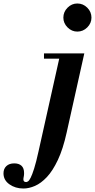

<svg xmlns="http://www.w3.org/2000/svg" viewBox="-209 -756 544 1100"><path d="M-75 324Q-121 324 -155 300Q-189 276 -189 237Q-189 211 -172.5 195.5Q-156 180 -127 180Q-101 180 -86 193.5Q-71 207 -71 236Q-71 248 -73 256.5Q-75 265 -75 272Q-75 287 -59 287Q-55 287 -48.5 283Q-42 279 -33.5 262.5Q-25 246 -13.5 210Q-2 174 12 110L137 -450H274L173 3Q152 98 122.5 160.5Q93 223 59.5 258.5Q26 294 -8.5 309Q-43 324 -75 324ZM43 -420V-450H262V-420ZM233.9 -575Q202 -575 178 -599Q154 -623 154 -654.9Q154 -688 178 -712Q202 -736 233.9 -736Q267 -736 291 -712Q315 -688 315 -654.9Q315 -623 291 -599Q267 -575 233.9 -575Z"/></svg>

Font: Libre Bodoni
Style: Italic
Weight: 400
Italic angle: -13°
Designer: Pablo Impallari, Rodrigo Fuenzalida
Foundry: Impallari Type
Version: Version 2.005;gftools[0.9.23]